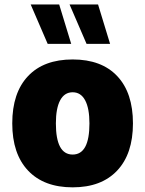

<svg xmlns="http://www.w3.org/2000/svg" viewBox="-20 -823 640 849"><path d="M301.3 -560.1Q429.2 -560.1 498.5 -486.3Q567.9 -412.6 567.9 -277.3Q567.9 -142.6 498 -68.6Q428.2 5.4 301.3 5.4Q174.3 5.4 104.2 -68.6Q34.2 -142.6 34.2 -277.3Q34.2 -412.6 103.8 -486.3Q173.3 -560.1 301.3 -560.1ZM301.3 -415Q265.1 -415 246.1 -379.6Q227.1 -344.2 227.1 -277.3Q227.1 -139.6 301.3 -139.6Q375.5 -139.6 375.5 -277.3Q375.5 -344.2 356.4 -379.6Q337.4 -415 301.3 -415ZM294.9 -628.9H190.9L115.7 -803.2H241.7ZM466.8 -628.9H362.8L287.6 -803.2H413.6Z"/></svg>

Font: Estedad-FD Black
Style: Regular
Weight: 900
Designer: Amin Abedi
Version: Version 7.3